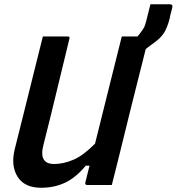

<svg xmlns="http://www.w3.org/2000/svg" viewBox="-20 -872 833 905"><path d="M174 13Q95 13 62.5 -39.5Q30 -92 50 -171Q75 -269 102 -379Q129 -489 157 -600Q163 -625 169.5 -650Q176 -675 182 -700H299Q311 -700 307 -689Q276 -562 245 -433Q214 -304 185 -190Q161 -99 235 -99Q279 -99 326 -119Q373 -139 428 -195Q459 -322 491 -448Q523 -574 554 -700H628Q632 -705 637 -711Q642 -717 649 -727Q657 -738 661 -747Q665 -756 669 -772L689 -852H780Q796 -852 792 -836Q791 -830 786.5 -814.5Q782 -799 780 -786Q769 -743 754 -718.5Q739 -694 707 -671Q696 -663 686 -655.5Q676 -648 667 -641Q633 -508 600 -374.5Q567 -241 534 -107Q527 -79 520 -51.5Q513 -24 507 0H390Q385 0 383 -3.5Q381 -7 382 -11Q392 -49 402 -91H384Q339 -36 288 -11.5Q237 13 174 13Z"/></svg>

Font: Recursive Sn Lnr St SmB
Style: Italic
Weight: 600
Italic angle: -15°
Version: Version 1.079;hotconv 1.0.112;makeotfexe 2.5.65598; ttfautoh